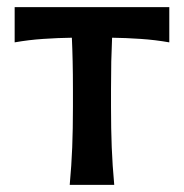

<svg xmlns="http://www.w3.org/2000/svg" viewBox="-20 -517 514 537"><path d="M175 0Q180 -54.5 182 -105.2Q184 -156 184 -218V-268Q184 -310.5 183.2 -344.8Q182.5 -379 181 -411.5Q142 -411 101.2 -408.2Q60.5 -405.5 21 -398.5V-497H453.5V-398.5Q414 -405.5 373.2 -408.2Q332.5 -411 293.5 -411.5Q292 -379 291.2 -344.8Q290.5 -310.5 290.5 -268V-218Q290.5 -156 292.5 -105.2Q294.5 -54.5 299.5 0Z"/></svg>

Font: Commissioner Flair Medium
Style: Regular
Weight: 500
Designer: Kostas Bartsokas
Foundry: Kostas Bartsokas
Version: Version 1.000; ttfautohint (v1.8.3)